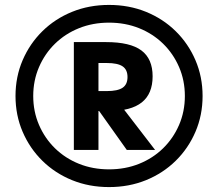

<svg xmlns="http://www.w3.org/2000/svg" viewBox="-20 -755 886 780"><path d="M423 5Q342 5 273 -23Q204 -51 152.5 -101.5Q101 -152 72 -219.5Q43 -287 43 -365Q43 -443 72 -510.5Q101 -578 152.5 -628.5Q204 -679 273 -707Q342 -735 423 -735Q504 -735 573 -707Q642 -679 693.5 -628.5Q745 -578 774 -510.5Q803 -443 803 -365Q803 -287 774 -219.5Q745 -152 693.5 -101.5Q642 -51 573 -23Q504 5 423 5ZM423 -67Q489 -67 545 -89.5Q601 -112 642.5 -152.5Q684 -193 707.5 -247.5Q731 -302 731 -365Q731 -428 707.5 -482.5Q684 -537 642.5 -577.5Q601 -618 545 -640.5Q489 -663 423 -663Q357 -663 301 -640.5Q245 -618 203.5 -577.5Q162 -537 138.5 -482.5Q115 -428 115 -365Q115 -302 138.5 -247.5Q162 -193 203.5 -152.5Q245 -112 301 -89.5Q357 -67 423 -67ZM280 -146V-584H411Q509 -584 554.5 -550Q600 -516 600 -445Q600 -374 556 -339Q512 -304 423 -304H313V-385H414Q458 -385 478 -398.5Q498 -412 498 -442Q498 -472 478 -485.5Q458 -499 414 -499H380V-146ZM495 -146 350 -350H453L610 -146Z"/></svg>

Font: M PLUS 2 Thin Medium
Style: Regular
Weight: 500
Version: Version 1.001